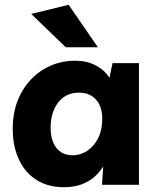

<svg xmlns="http://www.w3.org/2000/svg" viewBox="-20 -770 658 800"><path d="M559 -507V0H405L410 -76Q355 10 247 10Q179 10 131 -21Q83 -52 58 -107Q33 -162 33 -233Q33 -318 68 -382Q103 -446 162 -481.5Q221 -517 294 -517Q342 -517 379 -497.5Q416 -478 436 -446L449 -507ZM309 -384Q254 -384 222.5 -343Q191 -302 191 -238Q191 -183 215.5 -153Q240 -123 282 -123Q333 -123 369.5 -165Q406 -207 406 -275Q406 -326 380 -355Q354 -384 309 -384ZM254 -573 110 -712 266 -750 388 -573Z"/></svg>

Font: Livvic
Style: Bold
Weight: 700
Designer: Jacques Le Bailly, Baron von Fonthausen
Version: Version 1.001; ttfautohint (v1.8.2)